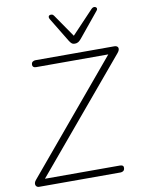

<svg xmlns="http://www.w3.org/2000/svg" viewBox="-100 -1011 811 1080"><g transform="rotate(-10 305.0 -471.0)"><path d="M34 0Q27 0 22 -3.5Q17 -7 15 -13Q13 -19 15 -26.5Q17 -34 24 -42L566 -689V-666H134Q124 -666 119 -670.5Q114 -675 114 -682Q114 -695 121.5 -700Q129 -705 137 -705H588Q597 -705 602.5 -701.5Q608 -698 609.5 -692Q611 -686 608 -678.5Q605 -671 598 -663L55 -16V-39H502Q512 -39 517.5 -35.5Q523 -32 523 -24Q523 -11 516 -5.5Q509 0 500 0ZM372 -758Q361 -758 354 -764Q347 -770 341 -780L256 -920Q252 -928 253.5 -933.5Q255 -939 260.5 -941Q266 -943 273 -941.5Q280 -940 285 -932L374 -803L499 -935Q505 -941 511.5 -942Q518 -943 523 -940Q528 -937 529 -931.5Q530 -926 524 -919L410 -780Q401 -769 392.5 -763.5Q384 -758 372 -758Z"/></g></svg>

Font: Nunito ExtraLight
Style: Italic
Weight: 200
Italic angle: -9°
Designer: Vernon Adams
Foundry: Vernon Adams
Version: Version 3.602